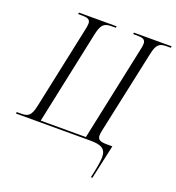

<svg xmlns="http://www.w3.org/2000/svg" viewBox="-181 -841 1079 1178"><g transform="rotate(20 358.5 -252.0)"><path d="M546 210H556L605 -13H572C525 -13 509 -21 508 -49C508 -58 510 -70 513 -85L629 -626C643 -694 664 -704 711 -704H735L737 -714H491L489 -704H514C550 -704 570 -699 570 -670C570 -660 568 -644 563 -625L433 -11H138L268 -625C283 -693 304 -704 351 -704H376L378 -714H132L130 -704H154C191 -704 210 -698 210 -670C210 -660 207 -643 203 -625L89 -88C74 -18 53 -10 7 -10H-18L-20 0H463C535 0 569 14 569 72C569 101 559 152 546 210Z"/></g></svg>

Font: Noto Serif Display SemiCondensed Light
Style: Italic
Weight: 300
Width: 4
Italic angle: -12°
Designer: Monotype Design Team
Foundry: Monotype Imaging Inc.
Version: Version 2.009